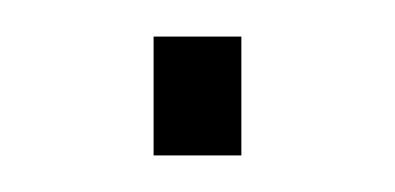

<svg xmlns="http://www.w3.org/2000/svg" viewBox="-20 -85 216 105"><path d="M64 0V-65H112V0Z"/></svg>

Font: Saira Thin
Style: Regular
Weight: 100
Designer: Hector Gatti with collaboration of the Omnibus-Type team
Foundry: Omnibus-Type
Version: Version 1.101